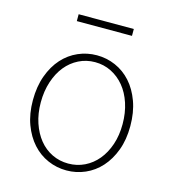

<svg xmlns="http://www.w3.org/2000/svg" viewBox="-107 -790 800 891"><g transform="rotate(15 293.0 -344.5)"><path d="M293 13Q246 13 203.5 -5.5Q161 -24 129 -59.5Q97 -95 78 -146Q59 -197 59 -262Q59 -328 78 -380Q97 -432 129 -467.5Q161 -503 203.5 -521.5Q246 -540 293 -540Q340 -540 382.5 -521.5Q425 -503 457 -467.5Q489 -432 508 -380Q527 -328 527 -262Q527 -197 508 -146Q489 -95 457 -59.5Q425 -24 382.5 -5.5Q340 13 293 13ZM293 -20Q335 -20 371 -37.5Q407 -55 433.5 -87Q460 -119 475 -163.5Q490 -208 490 -262Q490 -316 475 -361.5Q460 -407 433.5 -439Q407 -471 371 -489Q335 -507 293 -507Q251 -507 215 -489Q179 -471 153 -439Q127 -407 112 -361.5Q97 -316 97 -262Q97 -208 112 -163.5Q127 -119 153 -87Q179 -55 215 -37.5Q251 -20 293 -20ZM161 -702H426V-669H161Z"/></g></svg>

Font: Kinto Sans Thin
Style: Regular
Weight: 100
Designer: Authors: Ryoko NISHIZUKA  (kana & ideographs); Paul D. Hunt (Latin, Greek & Cyrillic); Wenlong ZHANG  (bopomofo); Sandol
Foundry: Adobe Systems Incorporated, ookami Inc.
Version: Version 0.001